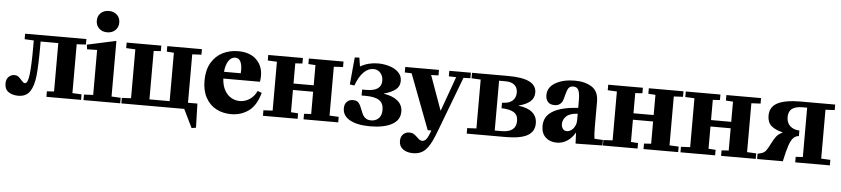

<svg xmlns="http://www.w3.org/2000/svg" viewBox="-52 -1124 7305 1667"><g transform="rotate(5 3601.0 -290.0)"><path d="M0 -84Q0 -123 21.5 -143.5Q43 -164 72 -164Q92 -164 105 -154.5Q118 -145 133 -127Q144 -114 151.5 -108Q159 -102 168 -102Q193 -102 202.5 -181.5Q212 -261 212 -422V-478L132 -482V-530H666V-482L586 -478V-52L666 -48V0H364V-48L426 -52V-474H272V-434Q272 -267 262.5 -176Q253 -85 220 -36.5Q187 12 118 12Q69 12 34.5 -11Q0 -34 0 -84Z M923 -536 927 -534V-52L1007 -48V0H687V-48L767 -52V-442L765 -444L680 -442L674 -482ZM742 -697Q742 -739 769.5 -764.5Q797 -790 840 -790Q883 -790 910.5 -764.5Q938 -739 938 -697Q938 -656 910.5 -630Q883 -604 840 -604Q797 -604 769.5 -630Q742 -656 742 -697Z M1097 -52V-478L1017 -482V-530H1319V-482L1257 -478V-56H1433V-478L1371 -482V-530H1673V-482L1593 -478V-56H1675L1681 154L1643 160L1565 0H1017V-48Z M1989 -540Q2090 -540 2147 -485.5Q2204 -431 2204 -343Q2204 -322 2200 -294L2198 -292H1880Q1884 -230 1907.5 -189Q1931 -148 1966 -129Q2001 -110 2039 -110Q2085 -110 2125 -136.5Q2165 -163 2186 -210H2188L2223 -197Q2192 -85 2126 -37.5Q2060 10 1974 10Q1902 10 1844.5 -20Q1787 -50 1753 -111Q1719 -172 1719 -260Q1719 -353 1756 -416Q1793 -479 1854 -509.5Q1915 -540 1989 -540ZM2027 -351Q2028 -361 2028 -379Q2028 -428 2013 -455Q1998 -482 1968 -482Q1933 -482 1909.5 -446Q1886 -410 1881 -351Z M2331 -52V-478L2251 -482V-530H2553V-482L2491 -478V-302H2667V-478L2605 -482V-530H2907V-482L2827 -478V-52L2907 -48V0H2605V-48L2667 -52V-246H2491V-52L2553 -48V0H2251V-48Z M2945 -126Q2945 -162 2965 -183Q2985 -204 3019 -204Q3053 -204 3068.5 -185Q3084 -166 3098 -127Q3109 -98 3118 -81.5Q3127 -65 3144.5 -53.5Q3162 -42 3191 -42Q3228 -42 3254.5 -66.5Q3281 -91 3281 -142Q3281 -198 3243.5 -224Q3206 -250 3125 -250H3089V-302H3125Q3257 -302 3257 -394Q3257 -432 3234 -460Q3211 -488 3171 -488Q3126 -488 3086.5 -448.5Q3047 -409 3019 -331L2979 -337L3001 -574L3041 -576L3053 -500Q3124 -540 3207 -540Q3257 -540 3305 -526Q3353 -512 3385 -481.5Q3417 -451 3417 -406Q3417 -358 3381 -329.5Q3345 -301 3281 -284V-282Q3356 -271 3400.5 -235Q3445 -199 3445 -140Q3445 -66 3375 -28Q3305 10 3185 10Q3073 10 3009 -25.5Q2945 -61 2945 -126Z M3531 34Q3553 34 3568 43Q3583 52 3601 69Q3615 83 3624.5 89.5Q3634 96 3647 96Q3670 96 3685.5 73.5Q3701 51 3719 0H3687L3505 -480L3445 -482V-530H3739V-482L3675 -480L3783 -180H3785L3893 -480L3829 -482V-530H4017V-482L3957 -480L3775 0L3757 45Q3724 129 3683.5 169.5Q3643 210 3576 210Q3523 210 3489 185Q3455 160 3455 114Q3455 77 3476.5 55.5Q3498 34 3531 34Z M4107 -52V-478L4027 -482V-530H4341Q4466 -530 4527.5 -499.5Q4589 -469 4589 -406Q4589 -359 4555 -329Q4521 -299 4455 -282V-280Q4532 -272 4574.5 -236.5Q4617 -201 4617 -140Q4617 -69 4556.5 -34.5Q4496 0 4367 0H4027V-48ZM4327 -48Q4453 -48 4453 -148Q4453 -199 4417 -221.5Q4381 -244 4309 -246V-294Q4372 -295 4400.5 -322Q4429 -349 4429 -392Q4429 -435 4402 -458.5Q4375 -482 4323 -482H4267V-48Z M4722 -231Q4792 -296 4972 -307V-369Q4972 -435 4959 -461.5Q4946 -488 4915 -488Q4884 -488 4871.5 -468Q4859 -448 4849 -407Q4842 -376 4834.5 -357.5Q4827 -339 4810 -326Q4793 -313 4764 -313Q4724 -313 4705.5 -336Q4687 -359 4687 -393Q4687 -463 4755 -501.5Q4823 -540 4923 -540Q5012 -540 5071 -502.5Q5130 -465 5130 -375V-152Q5130 -88 5136 -52L5210 -48V0L4976 4L4972 -90H4970Q4944 -44 4903 -17Q4862 10 4811 10Q4752 10 4714.5 -25Q4677 -60 4677 -123Q4677 -190 4722 -231ZM4891 -97Q4911 -97 4929.5 -110.5Q4948 -124 4960 -147.5Q4972 -171 4972 -200V-256Q4903 -252 4873 -223Q4843 -194 4843 -156Q4843 -130 4856 -113.5Q4869 -97 4891 -97Z M5294 -52V-478L5214 -482V-530H5516V-482L5454 -478V-302H5630V-478L5568 -482V-530H5870V-482L5790 -478V-52L5870 -48V0H5568V-48L5630 -52V-246H5454V-52L5516 -48V0H5214V-48Z M5970 -52V-478L5890 -482V-530H6192V-482L6130 -478V-302H6306V-478L6244 -482V-530H6546V-482L6466 -478V-52L6546 -48V0H6244V-48L6306 -52V-246H6130V-52L6192 -48V0H5890V-48Z M7112 -478V-52L7192 -48V0H6890V-48L6952 -52V-482H6912Q6852 -482 6821 -459Q6790 -436 6790 -386Q6790 -337 6820 -309Q6850 -281 6902 -278V-230Q6872 -228 6852 -205.5Q6832 -183 6816.5 -135.5Q6801 -88 6782 0H6558V-46L6582 -52Q6613 -59 6629 -79.5Q6645 -100 6664 -139Q6684 -180 6703 -205.5Q6722 -231 6758 -248V-250Q6691 -266 6657.5 -296.5Q6624 -327 6624 -384Q6624 -461 6691 -495.5Q6758 -530 6890 -530H7192V-482Z"/></g></svg>

Font: Minipax
Style: Bold
Weight: 700
Designer: Raphaël Ronot, Igor Stepanchenko (Cyrillic)
Foundry: steppetype
Version: Version 1.002